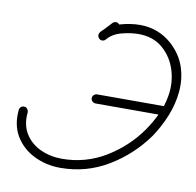

<svg xmlns="http://www.w3.org/2000/svg" viewBox="-70 -641 743 729"><g transform="rotate(10 302.0 -276.5)"><path d="M332 -560Q338 -555 338 -548Q338 -541 333 -535Q323 -525 313.5 -514Q304 -503 294 -493Q289 -487 281.5 -487Q274 -487 269 -492Q264 -497 263.5 -504Q263 -511 268 -516Q278 -527 288 -537.5Q298 -548 308 -559Q313 -564 320 -564.5Q327 -565 332 -560ZM294 -493Q290 -488 282.5 -487Q275 -486 270 -491Q264 -496 263.5 -503Q263 -510 267 -516Q293 -546 334.5 -558Q376 -570 413 -570Q484 -570 537 -523Q577 -486 592 -440.5Q607 -395 602.5 -346Q598 -297 579 -250.5Q560 -204 533 -164Q476 -84 392 -33.5Q308 17 208 17Q153 17 106.5 -6Q60 -29 34.5 -71.5Q9 -114 15 -173Q15 -173 15 -173Q15 -173 15 -173Q16 -180 21.5 -184.5Q27 -189 34 -188Q41 -188 45.5 -182Q50 -176 50 -169Q45 -121 66 -87Q87 -53 125 -35.5Q163 -18 208 -18Q299 -18 376 -64.5Q453 -111 504 -184Q526 -216 542.5 -251Q559 -286 565 -323Q574 -374 559 -422.5Q544 -471 507 -503Q470 -535 413 -535Q384 -535 349 -526Q314 -517 294 -493Q294 -493 294 -493Q294 -493 294 -493ZM298 -247Q291 -247 285.5 -252Q280 -257 280 -264Q280 -272 285.5 -277Q291 -282 298 -282Q364 -282 430.5 -282Q497 -282 564 -282Q564 -282 564 -282Q564 -282 564 -282Q571 -282 576 -277Q581 -272 581 -264Q581 -257 576 -252Q571 -247 564 -247Q497 -247 430.5 -247Q364 -247 298 -247Q298 -247 298 -247Q298 -247 298 -247Z"/></g></svg>

Font: FRB American Cursive
Style: Italic
Weight: 400
Italic angle: -25°
Version: Version 2.0;Modular Font Editor K font №1